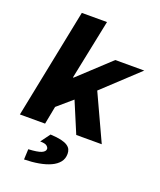

<svg xmlns="http://www.w3.org/2000/svg" viewBox="-168 -799 953 1146"><g transform="rotate(20 309.0 -226.0)"><path d="M10 0 150 -696H310L232 -316H236L434 -500H618L395 -292L530 0H368L286 -195L192 -114L170 0ZM125 244 128 178Q186 175 209.5 165Q233 155 233 138Q233 129 222 119.5Q211 110 179 110L223 50Q265 52 291 58Q317 64 332 74Q347 84 352.5 96.5Q358 109 358 124Q358 155 340.5 177Q323 199 291.5 213.5Q260 228 217.5 235.5Q175 243 125 244Z"/></g></svg>

Font: Source Code Pro Black
Style: Italic
Weight: 900
Italic angle: -11°
Monospace: yes
Designer: Paul D. Hunt, Teo Tuominen
Foundry: Adobe Systems Incorporated
Version: Version 1.050;PS 1.000;hotconv 16.6.51;makeotf.lib2.5.65220